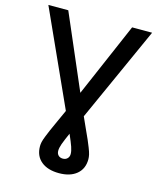

<svg xmlns="http://www.w3.org/2000/svg" viewBox="-135 -822 938 1133"><g transform="rotate(15 334.0 -255.5)"><path d="M17.6 -727.1H139.2L334 -274.9L529.3 -727.1H651.4L389.6 -146.5Q400.9 -120.6 420.2 -78.6Q439.5 -36.6 447.3 -18.8Q455.1 -1 464.8 23.7Q474.6 48.3 478 63.5Q481.4 78.6 481.4 91.8Q481.4 149.9 441.9 182.9Q402.3 215.8 334.5 215.8Q265.1 215.8 225.3 182.9Q185.5 149.9 185.5 90.8Q185.5 77.6 188.5 64.5Q191.4 51.3 200.7 27.8Q210 4.4 217.5 -12.9Q225.1 -30.3 245.1 -74.2Q265.1 -118.2 279.3 -149.4ZM335 -25.4Q314 22 305.2 46.6Q296.4 71.3 296.4 88.9Q296.4 106 306.6 116.5Q316.9 127 334.5 127Q351.6 127 362.1 116.2Q372.6 105.5 372.6 88.9Q372.6 70.8 364 45.9Q355.5 21 335 -25.4Z"/></g></svg>

Font: Interop Med
Style: Regular
Weight: 500
Designer: Rasmus Andersson, Google, Jang Haemin
Foundry: jhaemin
Version: Version 1.007